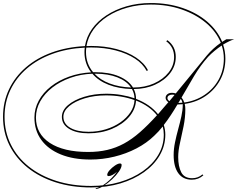

<svg xmlns="http://www.w3.org/2000/svg" viewBox="-94 -978 1564 1266"><path d="M996 -90Q996 -17 959 46.5Q922 110 855 157.5Q788 205 699.5 231.5Q611 258 507 258Q379 258 272.5 224Q166 190 88.5 127.5Q11 65 -31.5 -20Q-74 -105 -74 -208Q-74 -306 -34.5 -389Q5 -472 77 -534Q149 -596 248 -632Q347 -668 466 -674Q476 -735 512.5 -786.5Q549 -838 607.5 -876.5Q666 -915 740.5 -936.5Q815 -958 901 -958Q1014 -958 1109.5 -925.5Q1205 -893 1272.5 -835Q1340 -777 1371 -702Q1384 -711 1398 -719H1450Q1419 -709 1377 -684Q1392 -639 1392 -592Q1392 -514 1357.5 -450.5Q1323 -387 1262.5 -345.5Q1202 -304 1124 -293Q1128 -277 1128 -258Q1128 -203 1116.5 -146Q1105 -89 1093 -36.5Q1081 16 1081 58Q1081 119 1101 158Q1121 197 1173 197Q1212 197 1241 172L1247 178Q1214 207 1171 207Q1113 207 1082 164.5Q1051 122 1051 44Q1051 4 1060 -39.5Q1069 -83 1081 -126.5Q1093 -170 1102 -211Q1111 -252 1111 -286Q1111 -289 1111 -291Q1091 -289 1076 -289Q1055 -253 1032.5 -219Q1010 -185 986 -154Q996 -123 996 -90ZM1269 -611Q1289 -635 1312.5 -656.5Q1336 -678 1362 -696Q1332 -770 1265 -826.5Q1198 -883 1104.5 -915.5Q1011 -948 901 -948Q818 -948 745 -927.5Q672 -907 615 -870Q558 -833 522 -783Q486 -733 476 -674Q491 -675 507 -675Q596 -675 672 -655Q748 -635 803 -598.5Q858 -562 882 -514L872 -511Q849 -557 796 -591.5Q743 -626 669 -645.5Q595 -665 507 -665Q491 -665 475 -664Q473 -650 473 -635Q473 -558 520 -502Q527 -502 535 -502Q626 -502 690 -475Q754 -448 783 -401H787Q861 -401 921.5 -428Q982 -455 1018 -500.5Q1054 -546 1054 -602Q1054 -668 1002 -706L1010 -713Q1065 -672 1065 -603Q1065 -544 1028 -496Q991 -448 928 -419.5Q865 -391 788 -391Q803 -361 803 -326Q896 -290 948 -225Q964 -244 981 -263.5Q998 -283 1016 -304Q998 -317 998 -333Q998 -347 1009.5 -356.5Q1021 -366 1040 -366Q1052 -366 1065 -362Q1109 -415 1159.5 -477Q1210 -539 1269 -611ZM1278 -603Q1228 -547 1186 -477Q1144 -407 1103 -335Q1115 -321 1121 -302Q1197 -313 1256 -353Q1315 -393 1348.5 -454.5Q1382 -516 1382 -592Q1382 -636 1368 -678Q1344 -662 1320.5 -642.5Q1297 -623 1278 -603ZM-64 -208Q-64 -108 -22 -24Q20 60 96 120.5Q172 181 276.5 214.5Q381 248 507 248Q608 248 695 222.5Q782 197 847.5 151Q913 105 949.5 43.5Q986 -18 986 -90Q986 -118 979 -144Q952 -110 924 -84Q874 -35 806 0.5Q738 36 660 55Q582 74 502 74Q389 74 306 40Q223 6 178 -56Q133 -118 133 -203Q133 -262 161.5 -314.5Q190 -367 241.5 -407.5Q293 -448 361 -472.5Q429 -497 507 -501Q463 -558 463 -634Q463 -649 465 -664Q348 -658 251 -622.5Q154 -587 83.5 -526.5Q13 -466 -25.5 -385Q-64 -304 -64 -208ZM535 -492Q532 -492 529 -492Q567 -451 629 -427.5Q691 -404 770 -401Q741 -444 680 -468Q619 -492 535 -492ZM143 -203Q143 -96 234 -36Q325 24 487 24Q556 24 613.5 10.5Q671 -3 723.5 -31.5Q776 -60 828.5 -106Q881 -152 941 -218Q892 -280 803 -315Q799 -255 756 -206Q713 -157 643.5 -128Q574 -99 490 -99Q409 -99 361.5 -128.5Q314 -158 314 -207Q314 -250 354 -284.5Q394 -319 460.5 -339.5Q527 -360 606 -360Q658 -360 705 -352Q752 -344 793 -330Q792 -363 776 -391Q689 -393 622 -419Q555 -445 515 -492Q438 -489 370.5 -465Q303 -441 252 -401.5Q201 -362 172 -311Q143 -260 143 -203ZM1010 -331Q1010 -320 1023 -311Q1039 -330 1057 -352Q1050 -354 1042 -354Q1028 -354 1019 -348Q1010 -342 1010 -331ZM324 -208Q324 -162 369 -135.5Q414 -109 490 -109Q550 -109 604 -125.5Q658 -142 699.5 -171Q741 -200 766 -237.5Q791 -275 793 -318Q752 -333 704.5 -341Q657 -349 605 -349Q528 -349 464 -329.5Q400 -310 362 -278Q324 -246 324 -208ZM1098 -326Q1089 -311 1082 -299Q1096 -300 1109 -301Q1106 -315 1098 -326ZM708 110Q708 127 690.5 152.5Q673 178 646.5 203Q620 228 591.5 246.5Q563 265 541 268L535 264Q567 259 606.5 228Q646 197 678 154Q663 167 648.5 175Q634 183 623 183Q613 183 613 175Q613 162 628.5 144.5Q644 127 664 113.5Q684 100 697 100Q708 100 708 110Z"/></svg>

Font: Ballet 16pt
Style: Regular
Weight: 400
Designer: Maximiliano R. Sproviero
Foundry: Omnibus-Type
Version: Version 1.100; ttfautohint (v1.8.3)